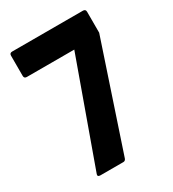

<svg xmlns="http://www.w3.org/2000/svg" viewBox="-171 -790 794 883"><g transform="rotate(-30 226.0 -348.0)"><path d="M100 0Q84 0 88 -13L285 -561H33Q19 -561 19 -575V-682Q19 -696 33 -696H409Q423 -696 423 -682V-571L236 -11Q232 0 222 0Z"/></g></svg>

Font: AL Dynamic
Style: Bold
Weight: 700
Version: Version 1.000; ttfautohint (v1.8.2) -l 8 -r 50 -G 200 -x 14 